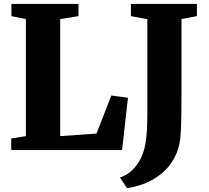

<svg xmlns="http://www.w3.org/2000/svg" viewBox="-20 -763 1062 976"><path d="M37 0V-59L111.5 -71V-666L38 -681V-743H379V-681L286 -666V-71L470.5 -84L546 -277.5L630.5 -266L600.5 0ZM590 139.5Q614 131.5 636.2 115.2Q658.5 99 677.2 73.2Q696 47.5 708 12Q715 -8 719.5 -33.8Q724 -59.5 726.5 -96.8Q729 -134 729 -186.5V-665.5L645.5 -681V-743H981V-681L902.5 -666.5V-275Q902.5 -180.5 900.2 -115Q898 -49.5 888 -14.5Q873 39 838 82.2Q803 125.5 749.5 154Q696 182.5 625.5 193.5Z"/></svg>

Font: Merriweather 36pt Black
Style: Regular
Weight: 900
Version: Version 2.100